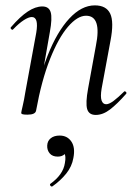

<svg xmlns="http://www.w3.org/2000/svg" viewBox="-20 -419 505 715"><path d="M336.6 9Q310.8 9 304.5 -13.2Q298.2 -35.4 308 -89L337 -248Q359.8 -360.4 300.4 -360.4Q268.4 -360.4 233 -319.2Q197.6 -278 166.2 -198.9Q134.8 -119.8 114.4 -7.2L102 -8.2Q122.8 -124.8 157.7 -212.9Q192.6 -301 238.1 -350Q283.6 -399 333 -399Q375.8 -399 390.4 -368.2Q405 -337.4 391.4 -267L358.4 -89Q353.4 -58.6 358.3 -44.7Q363.2 -30.8 375.4 -30.8Q386.4 -30.8 403.4 -43.6Q420.4 -56.4 441.2 -77Q444.2 -81 448.6 -77Q453 -73 449.2 -69Q416.6 -32 390 -11.5Q363.4 9 336.6 9ZM82.4 8Q68.2 8 63.6 6.3Q59 4.6 59 1.6Q59 -1.6 64.5 -24.8Q70 -48 74 -74L115 -297Q124.8 -355.6 98.4 -355.6Q86.8 -355.6 68.7 -344Q50.6 -332.4 29.2 -310Q26.2 -306 21.8 -310.5Q17.4 -315 21.2 -318.2Q54.8 -357.2 83.4 -376.1Q112 -395 137.6 -395Q162.4 -395 168.8 -373.3Q175.2 -351.6 165.6 -299.4L114.4 -7.2Q111.8 8 82.4 8ZM175.2 275Q171.2 277 167.7 272.5Q164.2 268 168.2 265Q191.2 248.6 204.8 229.3Q218.4 210 221.6 188.4Q226.6 161.8 219.1 150.6Q211.6 139.4 201.2 136.8L229.4 127.4Q230.4 146.2 220.7 155.2Q211 164.2 195 164.2Q175.2 164.2 165.1 152.2Q155 140.2 155.8 123Q156.6 105.6 169.1 95.7Q181.6 85.8 202.2 85.8Q230.6 85.8 245.8 108.2Q261 130.6 253.2 169.6Q247.8 201 226.8 227.2Q205.8 253.4 175.2 275Z"/></svg>

Font: Cormorant Light
Style: Italic
Weight: 300
Italic angle: -10°
Designer: Christian Thalmann (Catharsis Fonts)
Foundry: Catharsis Fonts
Version: Version 4.000